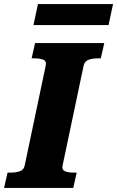

<svg xmlns="http://www.w3.org/2000/svg" viewBox="-52 -921 574 941"><path d="M69 -110 172 -599Q177 -621 161 -628Q145 -635 118 -635H103L120 -710H459L442 -635H427Q401 -635 382 -628Q363 -621 358 -600L255 -111Q250 -89 266 -82Q282 -75 309 -75H324L307 0H-32L-15 -75H0Q27 -75 46 -82Q65 -89 69 -110ZM134 -901H502L480 -798H112Z"/></svg>

Font: Roboto Serif 20pt
Style: Bold Italic
Weight: 700
Italic angle: -10°
Version: Version 1.007